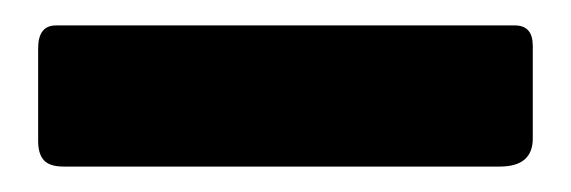

<svg xmlns="http://www.w3.org/2000/svg" viewBox="-20 -759 449 151"><path d="M399 -723V-650Q399 -628 373 -628H30Q19 -628 14.5 -633Q10 -638 10 -648V-721Q10 -739 24 -739H385Q399 -739 399 -723Z"/></svg>

Font: Libre Franklin ExtraBold
Style: Regular
Weight: 800
Designer: Pablo Impallari, Rodrigo Fuenzalida, Nhung Nguyen
Foundry: Impallari Type
Version: Version 3.000